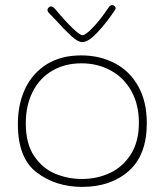

<svg xmlns="http://www.w3.org/2000/svg" viewBox="-20 -732 645 752"><path d="M50 -246Q50 -325 79 -385.5Q108 -446 163.5 -480.5Q219 -515 298 -515Q371 -515 429.5 -484.5Q488 -454 521.5 -394Q555 -334 555 -250Q555 -125 484.5 -62.5Q414 0 302 0Q199 0 124.5 -56Q50 -112 50 -246ZM524 -251Q524 -322 495 -374.5Q466 -427 414.5 -455.5Q363 -484 299 -484Q234 -484 184.5 -455Q135 -426 108 -372.5Q81 -319 81 -249Q81 -169 114 -120.5Q147 -72 196.5 -51.5Q246 -31 301 -31Q361 -31 411.5 -55Q462 -79 493 -128.5Q524 -178 524 -251ZM433 -700Q433 -697 429 -691Q398 -644 362 -605.5Q326 -567 302 -567Q285 -567 258 -592Q231 -617 196 -656L172 -681Q166 -687 166 -693Q166 -698 170.5 -702.5Q175 -707 180 -707Q188 -707 200 -692Q235 -650 264 -622Q293 -594 303 -594Q315 -594 345 -625.5Q375 -657 407 -705Q412 -712 420 -712Q425 -712 429 -708Q433 -704 433 -700Z"/></svg>

Font: Mali ExtraLight
Style: Regular
Weight: 275
Version: Version 1.000; ttfautohint (v1.6)